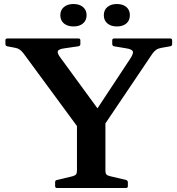

<svg xmlns="http://www.w3.org/2000/svg" viewBox="-20 -938 885 958"><path d="M364 0V-340H506V0ZM97 -672Q87 -685 77 -691.5Q67 -698 53 -700L16 -707Q7 -709 7 -719V-737Q7 -746 17 -746H372Q381 -746 381 -736V-718Q381 -709 371 -707L302 -697Q272 -693 268.5 -682.5Q265 -672 281 -651L498 -354L410 -312L631 -647Q648 -673 642 -683Q636 -693 609 -697L549 -707Q540 -709 540 -719V-737Q540 -746 550 -746H830Q839 -746 839 -736V-718Q839 -709 829 -707L784 -699Q768 -696 758.5 -689Q749 -682 741 -671L466 -263H398ZM264 0Q255 0 255 -10V-29Q255 -38 264 -40L340 -58Q355 -62 359.5 -68Q364 -74 364 -88V-210H506V-89Q506 -73 511 -67.5Q516 -62 529 -59L609 -40Q618 -37 618 -28V-9Q618 0 608 0ZM347 -806Q317 -806 299 -821Q281 -836 281 -862Q281 -888 299 -903Q317 -918 347 -918Q376 -918 394 -903Q412 -888 412 -862Q412 -836 394 -821Q376 -806 347 -806ZM563 -806Q534 -806 516 -821Q498 -836 498 -862Q498 -888 516 -903Q534 -918 563 -918Q593 -918 610.5 -903Q628 -888 628 -862Q628 -836 610.5 -821Q593 -806 563 -806Z"/></svg>

Font: Hahmlet SemiBold
Style: Regular
Weight: 600
Version: Version 1.002